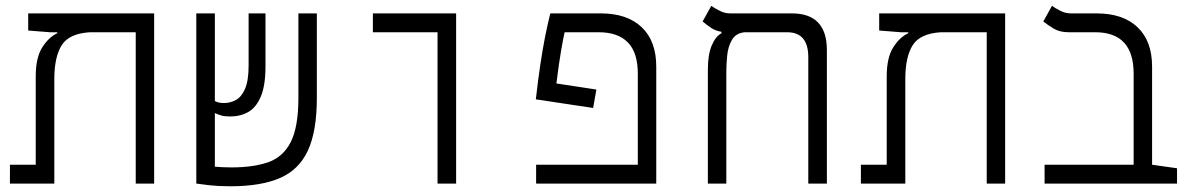

<svg xmlns="http://www.w3.org/2000/svg" viewBox="-20 -632 4142 661"><path d="M510.7 0H447.3V-521H289.6Q217.8 -516.6 192.4 -476.3Q167 -436 167 -359.4V0H14.2V-64.9H103V-368.7Q103 -433.1 125.2 -468.5Q147.5 -503.9 177.2 -517.6V-521H151.9L77.1 -526.9V-585.9H510.7Z M773.4 9.3Q733.4 9.3 702.1 5.9Q670.9 2.4 656.2 0H655.8V-585.9H719.7V-284.2Q731 -277.3 751.5 -277.3Q772.9 -277.3 792.2 -287.8Q811.5 -298.3 823.7 -326.4Q835.9 -354.5 835.9 -407.2V-585.9H894V-404.3Q894 -337.4 877.9 -299.6Q861.8 -261.7 834.5 -246.3Q807.1 -231 772.5 -231Q754.9 -231 743.2 -234.1Q731.4 -237.3 719.7 -242.7V-58.1Q731.4 -57.1 746.1 -56.4Q760.7 -55.7 777.3 -55.7Q852.1 -55.7 903.3 -73.5Q954.6 -91.3 981 -143.1Q1007.3 -194.8 1007.3 -295.9V-585.9H1070.8V-294.9Q1070.8 -180.2 1040 -113.8Q1009.3 -47.4 943.6 -19Q877.9 9.3 773.4 9.3Z M1486.3 0V-521H1263.7V-585.9H1550.3V0Z M2033.2 -323.7 2022 -260.3 1824.7 -290Q1832.5 -358.4 1840.3 -410.4Q1848.1 -462.4 1856.4 -504.6Q1864.7 -546.9 1874.5 -585.9H2048.3Q2139.2 -585.9 2189.2 -538.3Q2239.3 -490.7 2239.3 -402.8V0H1825.7V-64.9H2175.8V-378.4Q2175.8 -451.2 2141.4 -486.1Q2106.9 -521 2041.5 -521H1923.8Q1918.9 -499.5 1911.6 -457.3Q1904.3 -415 1895.5 -344.7Z M2826.7 -459.5V0H2762.7V-435.1Q2762.7 -521 2689.9 -521H2543Q2512.7 -517.6 2499.5 -494.1Q2486.3 -470.7 2483.4 -439.9Q2480.5 -409.2 2480.5 -383.8V0H2417V-393.1Q2417 -443.8 2430.2 -475.3Q2443.4 -506.8 2463.9 -517.6V-522.5Q2442.4 -525.9 2426.5 -537.1Q2410.6 -548.3 2398.9 -558.1L2428.7 -611.8Q2439.9 -604 2457.3 -595Q2474.6 -585.9 2494.1 -585.9H2706.1Q2826.7 -585.9 2826.7 -459.5Z M3440.4 0H3377V-521H3219.2Q3147.5 -516.6 3122.1 -476.3Q3096.7 -436 3096.7 -359.4V0H2943.8V-64.9H3032.7V-368.7Q3032.7 -433.1 3054.9 -468.5Q3077.1 -503.9 3106.9 -517.6V-521H3081.5L3006.8 -526.9V-585.9H3440.4Z M4032.2 -52.7V0H3576.2V-64.9H3882.8V-378.4Q3882.8 -521 3750.5 -521H3659.2Q3628.4 -521 3607.7 -533.4Q3586.9 -545.9 3571.8 -558.1L3601.6 -611.8Q3612.8 -604 3630.1 -595Q3647.5 -585.9 3667 -585.9H3755.4Q3846.2 -585.9 3896.2 -538.3Q3946.3 -490.7 3946.3 -402.8V-64.9Z"/></svg>

Font: Cascadia Mono PL Light
Style: Regular
Weight: 300
Monospace: yes
Designer: Aaron Bell
Foundry: Saja Typeworks
Version: Version 2404.023; ttfautohint (v1.8.4)